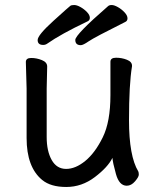

<svg xmlns="http://www.w3.org/2000/svg" viewBox="-20 -721 630 765"><path d="M327 -635Q222 -585 168 -547Q161 -542 152 -542Q130 -542 130 -561.5Q130 -581 193 -638Q256 -695 260.5 -698Q265 -701 275.5 -701Q286 -701 300.5 -693Q315 -685 326.5 -673Q338 -661 338 -650Q338 -639 327 -635ZM478 -633Q356 -572 333.5 -556.5Q311 -541 302 -541Q280 -541 280 -562Q280 -583 410 -696Q415 -701 425 -701Q435 -701 450 -692.5Q465 -684 476.5 -671.5Q488 -659 488 -648Q488 -637 478 -633ZM168 -456 166 -368V-175Q166 -119 186 -83.5Q206 -48 243.5 -48Q281 -48 320 -80Q359 -112 389.5 -174Q420 -236 420 -342V-475Q420 -491 442.5 -491Q465 -491 485.5 -483Q506 -475 506 -459V-457Q494 -385 494 -242Q494 -99 531 -38Q533 -34 533 -25Q533 -16 518 1.5Q503 19 485 19Q455 19 442 -27.5Q429 -74 428 -92Q410 -55 358 -15.5Q306 24 244 24Q182 24 148 -4Q86 -55 86 -171V-368L83 -474Q83 -490 104.5 -490Q126 -490 147 -481.5Q168 -473 168 -456Z"/></svg>

Font: LXGW WenKai Medium
Style: Regular
Weight: 500
Designer: LXGW / Fontworks Inc.
Foundry: LXGW / Fontworks Inc.
Version: Version 1.501; October 10, 2024